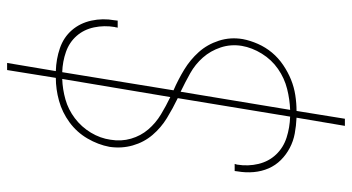

<svg xmlns="http://www.w3.org/2000/svg" viewBox="-245 -638 990 540"><g transform="rotate(-90 250.0 -368.0)"><path d="M166 107 189 -29Q166 -30 144.5 -34Q123 -38 104 -48Q85 -58 70 -73Q55 -88 46.5 -107.5Q38 -127 36 -149.5Q34 -172 38 -195Q38 -197 38.5 -199Q39 -201 39 -203H59Q58 -201 58 -199.5Q58 -198 57 -196Q52 -165 59 -136Q66 -107 85.5 -86.5Q105 -66 133 -57Q161 -48 192 -47L244 -363Q215 -377 188 -393.5Q161 -410 140.5 -434Q120 -458 111 -489.5Q102 -521 107 -555Q113 -587 130.5 -617Q148 -647 176 -667.5Q204 -688 236.5 -697Q269 -706 301 -706L323 -843H343L320 -706Q354 -705 384.5 -694.5Q415 -684 435 -661Q455 -638 462 -606Q469 -574 463 -541Q463 -539 462.5 -536.5Q462 -534 462 -532H442Q443 -534 443 -536Q443 -538 444 -540Q449 -570 443 -598.5Q437 -627 419 -647.5Q401 -668 374 -677.5Q347 -687 317 -688L266 -375Q296 -362 324 -345Q352 -328 373.5 -304Q395 -280 405.5 -247.5Q416 -215 410 -180Q406 -159 396.5 -137.5Q387 -116 372 -98Q357 -80 337 -66.5Q317 -53 296 -44.5Q275 -36 252.5 -32.5Q230 -29 208 -29L186 107ZM247 -384 298 -688Q269 -687 240.5 -679Q212 -671 187.5 -652.5Q163 -634 147 -607.5Q131 -581 127 -552Q122 -522 130 -494.5Q138 -467 156 -446Q174 -425 198 -410.5Q222 -396 247 -384ZM211 -47Q240 -48 270 -55.5Q300 -63 326 -81Q352 -99 369 -126.5Q386 -154 391 -183Q396 -214 386.5 -242.5Q377 -271 358 -292.5Q339 -314 314 -328Q289 -342 262 -355Z"/></g></svg>

Font: Iosevka SS04 Thin
Style: Italic
Weight: 100
Italic angle: -9°
Monospace: yes
Designer: Belleve Invis
Foundry: Belleve Invis
Version: Version 19.0.0; ttfautohint (v1.8.4)